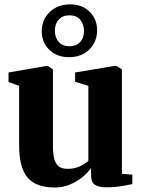

<svg xmlns="http://www.w3.org/2000/svg" viewBox="-20 -847 649 878"><path d="M465 9.5Q431 9.5 413.8 -2.2Q396.5 -14 396.5 -43V-79Q380.5 -56 354.8 -35.5Q329 -15 297.5 -2.2Q266 10.5 231.5 10.5Q144.5 10.5 106 -35Q67.5 -80.5 67.5 -184V-454.5L19 -472V-515.5L191.5 -545.5H199L222 -529.5V-183Q222 -144 228.2 -120.2Q234.5 -96.5 249 -85.8Q263.5 -75 289 -75Q312.5 -75 330.2 -80.8Q348 -86.5 361.5 -95Q375 -103.5 384 -111.5V-454.5L323.5 -473V-515.5L503 -545.5H512.5L537.5 -529.5V-52L585.5 -48.5L585 -5Q567 -1.5 536 4Q505 9.5 465 9.5ZM295.5 -585.5Q240 -585.5 205.2 -619.5Q170.5 -653.5 171 -705Q171.5 -758.5 208 -792.8Q244.5 -827 301.5 -827Q356 -827 390.2 -793Q424.5 -759 424 -707.5Q423.5 -654.5 387.8 -620Q352 -585.5 295.5 -585.5ZM297.5 -635.5Q328 -635.5 346 -654.2Q364 -673 364 -704.5Q364 -736 347 -756.5Q330 -777 298 -777Q267 -777 249 -757.8Q231 -738.5 231 -706.5Q231 -675.5 248.2 -655.5Q265.5 -635.5 297.5 -635.5Z"/></svg>

Font: Merriweather 72pt ExtraBold
Style: Regular
Weight: 800
Version: Version 2.100